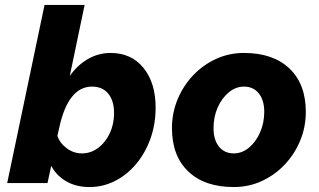

<svg xmlns="http://www.w3.org/2000/svg" viewBox="-20 -740 1289 776"><path d="M9 0 160 -720H322L262 -433Q293 -477 335.5 -501.5Q378 -526 427 -526Q511 -526 560 -465.5Q609 -405 609 -305Q609 -238 588 -179.5Q567 -121 530 -77Q493 -33 444.5 -8.5Q396 16 342 16Q288 16 248 -7Q208 -30 187 -70L172 0ZM219 -222 212 -191Q222 -161 250 -140.5Q278 -120 311 -120Q347 -120 376.5 -142Q406 -164 423.5 -201Q441 -238 441 -283Q441 -333 417.5 -361.5Q394 -390 352 -390Q255 -390 219 -222Z M675 -222Q675 -284 698 -339Q721 -394 761 -436Q801 -478 853.5 -502Q906 -526 966 -526Q1084 -526 1150 -463Q1216 -400 1216 -288Q1216 -226 1193 -171Q1170 -116 1130 -74Q1090 -32 1037.5 -8Q985 16 925 16Q807 16 741 -47Q675 -110 675 -222ZM925 -120Q958 -120 986 -143Q1014 -166 1031 -204.5Q1048 -243 1048 -288Q1048 -335 1026 -362.5Q1004 -390 966 -390Q933 -390 905 -367Q877 -344 860 -306Q843 -268 843 -222Q843 -175 865 -147.5Q887 -120 925 -120Z"/></svg>

Font: Wix Madefor Text ExtraBold
Style: Italic
Weight: 800
Italic angle: -12°
Designer: Dalton Maag Ltd
Foundry: Dalton Maag Ltd
Version: Version 3.100